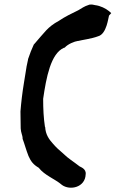

<svg xmlns="http://www.w3.org/2000/svg" viewBox="-20 -779 520 863"><path d="M99 -477 88 -409C80 -361 75 -317 72 -278V-277C72 -256 73 -226 73 -203V-202C74 -182 81 -172 82 -157L81 -155L82 -154C90 -133 97 -106 108 -78C119 -53 130 -39 154 -25C180 9 228 26 257 51L258 52C295 79 363 63 365 5C369 -21 340 -29 338 -31C310 -53 286 -67 265 -88L264 -89C248 -102 232 -117 219 -132C199 -154 185 -175 183 -208L182 -209C176 -248 174 -289 174 -335C188 -431 208 -538 267 -564L271 -565C285 -581 315 -593 330 -595H332C346 -599 393 -605 421 -616C460 -626 467 -702 470 -709L480 -720L470 -729C455 -741 432 -753 407 -756C402 -757 393 -760 382 -758H381L379 -757C359 -751 346 -741 332 -733C303 -719 272 -704 244 -685C194 -658 180 -633 134 -581L132 -579C123 -560 114 -537 106 -513V-511C104 -500 102 -490 99 -478Z"/></svg>

Font: Vapor
Style: ExBdObl
Weight: 800
Foundry: Cannot Into Space Fonts
Version: Version 0.179